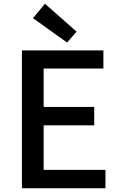

<svg xmlns="http://www.w3.org/2000/svg" viewBox="-20 -1005 640 1025"><path d="M97 0H543V-98H213V-336H483V-434H213V-639H532V-736H97ZM338 -778 389 -836 220 -985 156 -908Z"/></svg>

Font: Noto Sans CJK KR Medium
Style: Regular
Weight: 500
Designer: Ryoko NISHIZUKA (kana & ideographs); Paul D. Hunt (Latin, Greek & Cyrillic); Wenlong ZHANG (bopomofo); Sandoll Communica
Foundry: Adobe Systems Incorporated
Version: Version 1.004;PS 1.004;hotconv 1.0.82;makeotf.lib2.5.63406